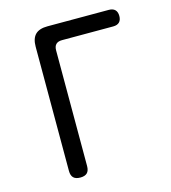

<svg xmlns="http://www.w3.org/2000/svg" viewBox="-110 -820 820 919"><g transform="rotate(-15 300.0 -360.0)"><path d="M175 10Q152 10 141 -1Q130 -12 130 -35V-650Q130 -691 149.5 -710.5Q169 -730 210 -730H514Q534 -730 544.5 -719.5Q555 -709 555 -689Q555 -669 544.5 -658.5Q534 -648 514 -648H260Q240 -648 230 -638Q220 -628 220 -608V-35Q220 -12 209 -1Q198 10 175 10Z"/></g></svg>

Font: Maple Mono Normal
Style: Regular
Weight: 400
Monospace: yes
Designer: subframe7536
Version: Version 7.000